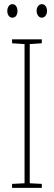

<svg xmlns="http://www.w3.org/2000/svg" viewBox="-20 -903 259 923"><path d="M181 0H38V-19L98 -22V-691L38 -695V-714H181V-695L123 -691V-22L181 -19ZM15 -850Q15 -863 21.5 -873Q28 -883 40 -883Q51 -883 57.5 -873.5Q64 -864 64 -850Q64 -836 57.5 -827Q51 -818 40 -818Q28 -818 21.5 -827.5Q15 -837 15 -850ZM156 -851Q156 -864 163 -873.5Q170 -883 181 -883Q192 -883 199 -874Q206 -865 206 -851Q206 -837 199 -827.5Q192 -818 181 -818Q170 -818 163 -828Q156 -838 156 -851Z"/></svg>

Font: Noto Sans Telugu ExtraCondensed Thin
Style: Regular
Weight: 100
Width: 2
Designer: Jelle Bosma - Monotype Design Team
Foundry: Monotype Imaging Inc.
Version: Version 2.005; ttfautohint (v1.8.4.7-5d5b)